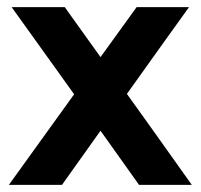

<svg xmlns="http://www.w3.org/2000/svg" viewBox="-20 -520 565 540"><path d="M519.5 0Q482.4 0 371.1 0Q343.8 -38.1 262.7 -152.3Q235.4 -114.3 154.3 0Q117.2 0 4.9 0Q50.8 -63.5 188.5 -254.9Q144.5 -316.4 12.7 -500Q49.8 -500 162.1 -500Q187.5 -464.8 262.7 -359.4Q288.1 -394.5 364.3 -500Q401.4 -500 511.7 -500Q467.8 -439.5 336.9 -255.9Q382.8 -192.4 519.5 0Z"/></svg>

Font: LeFont
Style: Regular
Weight: 700
Designer: Leryon MEDIA
Version: Version 1.0